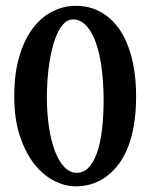

<svg xmlns="http://www.w3.org/2000/svg" viewBox="-20 -643 524 664"><path d="M233.9 -622.6Q260.7 -624 287.1 -617.7Q313.5 -611.3 337.6 -595.9Q361.8 -580.6 382.3 -555.9Q402.8 -531.2 418 -495.8Q433.1 -460.4 441.9 -414.1Q450.7 -367.7 450.7 -309.1Q450.7 -250.5 442.1 -204.6Q433.6 -158.7 418.5 -124.3Q403.3 -89.8 383.1 -65.9Q362.8 -42 339.6 -26.9Q316.4 -11.7 291.5 -5.1Q266.6 1.5 242.7 1.5Q204.6 1.5 166.3 -18.3Q127.9 -38.1 97.7 -76.9Q67.4 -115.7 48.3 -174.1Q29.3 -232.4 29.3 -309.1Q29.3 -389.6 46.9 -448.2Q64.5 -506.8 93.3 -544.9Q122.1 -583 158.9 -602.1Q195.8 -621.1 233.9 -622.6ZM247.1 -45.4Q273.9 -46.4 292 -69.6Q310.1 -92.8 320.8 -131.3Q331.5 -169.9 335.4 -220.5Q339.4 -271 337.9 -326.2Q335.9 -386.7 327.4 -433.8Q318.8 -481 304.7 -512.7Q290.5 -544.4 271.7 -560.5Q252.9 -576.7 231 -575.7Q215.3 -575.2 202.6 -563.2Q189.9 -551.3 180.2 -531.2Q170.4 -511.2 163.1 -484.9Q155.8 -458.5 151.1 -428.7Q146.5 -398.9 144.3 -367.7Q142.1 -336.4 142.1 -306.6Q142.1 -252.4 149.2 -204.6Q156.2 -156.7 169.7 -121.1Q183.1 -85.4 202.6 -65.2Q222.2 -44.9 247.1 -45.4Z"/></svg>

Font: Varendra
Style: Regular
Weight: 700
Designer: Jacob Thomas
Foundry: Bangla Type Foundry
Version: Version 1.008